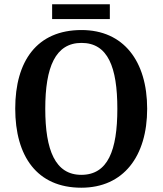

<svg xmlns="http://www.w3.org/2000/svg" viewBox="-20 -865 758 895"><path d="M223 -776H492V-845H223ZM359 10C556 10 666 -137 666 -358C666 -580 556 -725 360 -725C152 -725 51 -580 51 -359C51 -137 152 10 359 10ZM359 -50C238 -50 191 -164 191 -358C191 -552 238 -665 360 -665C483 -665 527 -552 527 -358C527 -164 483 -50 359 -50Z"/></svg>

Font: Noto Serif Armenian SemiCondensed SemiBold
Style: Regular
Weight: 600
Width: 4
Designer: Monotype Design Team
Foundry: Monotype Imaging Inc.
Version: Version 2.008